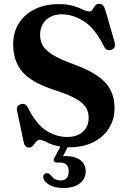

<svg xmlns="http://www.w3.org/2000/svg" viewBox="-20 -734 650 977"><path d="M331 15.5Q327.5 15.5 324 15.5L300.5 60.5Q307.5 60.5 315.5 60.5Q363 60.5 389.5 81.2Q416 102 416 137.5Q416 176 386 199.2Q356 222.5 303 222.5Q258.5 222.5 230.5 206.2Q202.5 190 200 167Q199.5 158.5 204.5 153Q209.5 147.5 217 147.5Q224 147 229 149.8Q234 152.5 239 157Q247 171.5 260.5 177.8Q274 184 289.5 184Q329.5 184 329.5 137Q329.5 93 285 93H269Q257.5 93 254.5 86.2Q251.5 79.5 256.5 70L287 12Q246 4.5 221 -9Q196 -22.5 184.5 -22.5Q171.5 -22.5 163.8 -12.8Q156 -3 148.2 7Q140.5 17 127.5 17Q105.5 17 100.5 -11L66.5 -172.5Q62 -195.5 85.5 -203.5Q109 -212 122.5 -185.5Q164.5 -102 215.5 -69.5Q266.5 -37 321.5 -37Q372.5 -37 401.8 -63.5Q431 -90 431 -134Q431.5 -162.5 418 -186Q404.5 -209.5 366.8 -231.2Q329 -253 255.5 -276.5Q141.5 -313.5 94.2 -368.2Q47 -423 47 -509Q47 -569.5 76 -615.5Q105 -661.5 157 -687.2Q209 -713 279 -713Q324 -713 353.8 -703.8Q383.5 -694.5 402.5 -685.2Q421.5 -676 434 -676Q445.5 -676 451.2 -685.8Q457 -695.5 463.8 -705Q470.5 -714.5 484.5 -714.5Q496 -714.5 503.5 -707.5Q511 -700.5 516.5 -681L563.5 -518.5Q571.5 -489 546 -480.5Q522 -472.5 509 -498Q463.5 -589.5 407.8 -625.2Q352 -661 295 -661Q244 -661 214 -632Q184 -603 184 -556Q184 -527.5 197.2 -503.2Q210.5 -479 247.2 -455.8Q284 -432.5 354.5 -407Q432 -379 477.5 -347Q523 -315 543 -274.8Q563 -234.5 563 -182.5Q562.5 -127.5 535.2 -82.8Q508 -38 456.2 -11.2Q404.5 15.5 331 15.5Z"/></svg>

Font: Fraunces 9pt SemiBold
Style: Regular
Weight: 600
Version: Version 1.000;[b76b70a41]